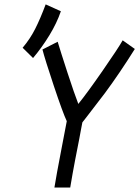

<svg xmlns="http://www.w3.org/2000/svg" viewBox="-20 -835 623 858"><path d="M81.1 -621.6Q114.2 -660.6 136.9 -705.3Q159.6 -750 184.1 -815.4L252 -784.7Q234 -731.9 200.5 -677Q166.9 -622.1 127.7 -575.7ZM223.2 2.9 235.1 -65.9Q238.6 -87.4 255.8 -175.5Q273.1 -263.7 278.4 -293.5Q260.7 -331.1 220.7 -450.7Q180.8 -570.3 169.7 -613.8L237.7 -648.4Q250.1 -606.9 281.4 -510.7Q312.8 -414.6 330 -370.6Q368.9 -418.5 438.6 -519Q508.4 -619.6 528.2 -654.8L582.5 -616.2Q514.6 -507.8 448.8 -418.9Q428.9 -393.1 404.6 -361.3Q380.3 -329.6 366.4 -311.5Q352.5 -293.5 348.1 -288.1Q346.3 -277.8 341.5 -253.7Q336.6 -229.5 334.4 -215.3Q311.9 -101.6 304.8 -61L293.8 2.9Z"/></svg>

Font: Fantasque Sans Mono
Style: Italic
Weight: 400
Italic angle: -11°
Monospace: yes
Designer: Jany Belluz
Version: Version 1.8.0 ; ttfautohint (v1.8.2)